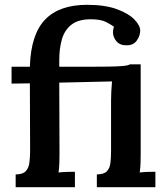

<svg xmlns="http://www.w3.org/2000/svg" viewBox="-20 -777 692 797"><path d="M45 0V-53Q74 -53 86.5 -66Q99 -79 102 -101.5Q105 -124 105 -153L104 -431L28 -430V-500H104Q108 -634 167 -695.5Q226 -757 341 -757Q416 -757 465 -739Q514 -721 538 -696Q562 -671 562 -650Q562 -629 548 -609Q534 -589 507 -589Q479 -588 464 -605Q449 -622 449 -643Q449 -656 453 -666Q444 -673 421.5 -685Q399 -697 357 -697Q305 -697 276.5 -674.5Q248 -652 237 -614Q226 -576 226 -528V-500H357Q396 -500 430.5 -500.5Q465 -501 489 -503Q513 -505 519 -510H564V-143Q564 -126 563.5 -104Q563 -82 560 -61Q577 -63 594.5 -63.5Q612 -64 625 -64V0H382V-53Q411 -53 423.5 -66Q436 -79 438.5 -101.5Q441 -124 441 -153V-359Q441 -377 442 -397Q443 -417 445 -439L226 -434L227 -144Q227 -127 226.5 -104.5Q226 -82 223 -61Q240 -63 259.5 -63.5Q279 -64 291 -64V0Z"/></svg>

Font: Lora SemiBold
Style: Regular
Weight: 600
Designer: Olga Karpushina, Alexei Vanyashin (Cyrillic)
Foundry: Cyreal
Version: Version 3.011; ttfautohint (v1.8.4.7-5d5b)